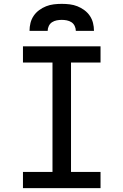

<svg xmlns="http://www.w3.org/2000/svg" viewBox="-20 -975 640 995"><path d="M99 0V-84H252V-651H99V-735H501V-651H348V-84H501V0ZM133 -815Q133 -836 138 -856Q143 -876 154.5 -893Q166 -910 183 -922.5Q200 -935 219 -942.5Q238 -950 258.5 -952.5Q279 -955 300 -955Q321 -955 341.5 -952.5Q362 -950 381 -942.5Q400 -935 417 -922.5Q434 -910 445.5 -893Q457 -876 462 -856Q467 -836 467 -815H373Q373 -828 367 -840.5Q361 -853 350 -860Q339 -867 326 -869.5Q313 -872 300 -872Q287 -872 274 -869.5Q261 -867 250 -860Q239 -853 233 -840.5Q227 -828 227 -815Z"/></svg>

Font: Iosevka Curly Slab MdEx
Style: Regular
Weight: 500
Width: 7
Monospace: yes
Designer: Belleve Invis
Foundry: Belleve Invis
Version: Version 11.1.0; ttfautohint (v1.8.3)